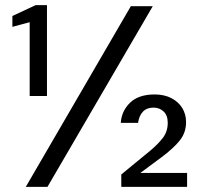

<svg xmlns="http://www.w3.org/2000/svg" viewBox="-20 -724 785 744"><path d="M95 -352V-638L28 -620V-662L118 -704H162V-352ZM80 0 487 -700H572L164 0ZM450 0V-48L562 -140Q591 -164 610.5 -189Q630 -214 630 -248Q630 -277 614 -292Q598 -307 575 -307Q549 -307 534 -291.5Q519 -276 515 -248H448Q451 -294 484 -326Q517 -358 579 -358Q617 -358 644.5 -343.5Q672 -329 686.5 -305Q701 -281 701 -251Q701 -210 676.5 -179.5Q652 -149 605 -114L524 -54H705V0Z"/></svg>

Font: DM Sans 36pt
Style: Regular
Weight: 400
Designer: Colophon Foundry, Jonny Pinhorn
Foundry: Colophon Foundry
Version: Version 4.004;gftools[0.9.30]